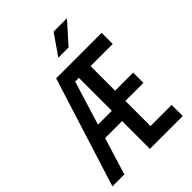

<svg xmlns="http://www.w3.org/2000/svg" viewBox="-286 -1181 1322 1322"><g transform="rotate(-45 375.0 -520.0)"><path d="M380 -271H195V-371H380V-692H344L131 0H15L267 -800H710V-692H494V-453H670V-353H494V-108H700V0H380ZM482 -1040H612L478 -890H378Z"/></g></svg>

Font: Martian Mono Custom sWd Rg
Style: Regular
Weight: 400
Width: 6
Monospace: yes
Designer: Alex Havermale
Foundry: Evil Martians
Version: Version 1.000